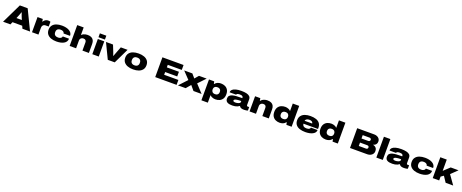

<svg xmlns="http://www.w3.org/2000/svg" viewBox="289 -3401 15084 6274"><g transform="rotate(20 7831.0 -264.0)"><path d="M8 0 341 -688H613L946 0H681L640 -91H303L263 0ZM378 -262H565L517 -378Q514 -386 509 -399.5Q504 -413 498 -430Q492 -447 486.5 -464Q481 -481 476 -495H469Q463 -478 455 -456Q447 -434 439.5 -413Q432 -392 426 -378Z M1014 0V-528H1196L1211 -442H1220Q1239 -477 1266 -499Q1293 -521 1324 -531Q1355 -541 1386 -541Q1408 -541 1426.5 -538Q1445 -535 1463 -528V-362H1360Q1329 -362 1306 -352.5Q1283 -343 1268 -326.5Q1253 -310 1245.5 -287.5Q1238 -265 1238 -238V0Z M1863 12Q1754 12 1671 -18.5Q1588 -49 1541 -110Q1494 -171 1494 -264Q1494 -357 1541 -418.5Q1588 -480 1671 -510Q1754 -540 1863 -540Q1937 -540 2002 -526Q2067 -512 2117 -483.5Q2167 -455 2195 -412.5Q2223 -370 2223 -314H1996Q1996 -338 1979 -357.5Q1962 -377 1932.5 -388Q1903 -399 1863 -399Q1814 -399 1783.5 -382Q1753 -365 1739 -336.5Q1725 -308 1725 -274V-254Q1725 -220 1739.5 -191.5Q1754 -163 1786.5 -146Q1819 -129 1872 -129Q1912 -129 1942 -141.5Q1972 -154 1988.5 -174Q2005 -194 2005 -215H2223Q2223 -157 2195 -114Q2167 -71 2117.5 -43Q2068 -15 2002.5 -1.5Q1937 12 1863 12Z M2323 0V-725H2547V-467H2555Q2582 -493 2614 -509Q2646 -525 2682 -532.5Q2718 -540 2755 -540Q2834 -540 2886.5 -514.5Q2939 -489 2965.5 -438Q2992 -387 2992 -312V0H2768V-285Q2768 -306 2762 -324.5Q2756 -343 2744 -356Q2732 -369 2713.5 -376.5Q2695 -384 2669 -384Q2633 -384 2605.5 -369.5Q2578 -355 2562.5 -329.5Q2547 -304 2547 -271V0Z M3111 -590V-725H3335V-590ZM3111 0V-528H3335V0Z M3649 0 3395 -528H3639L3728 -305Q3734 -290 3741.5 -268Q3749 -246 3757 -224Q3765 -202 3770 -185H3780Q3786 -203 3794 -225.5Q3802 -248 3810.5 -270Q3819 -292 3825 -307L3910 -528H4145L3891 0Z M4530 12Q4421 12 4338 -18.5Q4255 -49 4208 -110Q4161 -171 4161 -264Q4161 -357 4208 -418.5Q4255 -480 4338 -510Q4421 -540 4530 -540Q4639 -540 4722 -510Q4805 -480 4852 -418.5Q4899 -357 4899 -264Q4899 -171 4852 -110Q4805 -49 4722 -18.5Q4639 12 4530 12ZM4530 -129Q4579 -129 4609.5 -146Q4640 -163 4654 -191.5Q4668 -220 4668 -254V-274Q4668 -308 4654 -336.5Q4640 -365 4609.5 -382Q4579 -399 4530 -399Q4481 -399 4450.5 -382Q4420 -365 4406 -336.5Q4392 -308 4392 -274V-254Q4392 -220 4406 -191.5Q4420 -163 4450.5 -146Q4481 -129 4530 -129Z M5299 0V-688H6034V-517H5547V-428H5967V-266H5547V-171H6042V0Z M6089 0 6350 -280 6114 -528H6398L6511 -396H6516L6629 -528H6896L6656 -275L6911 0H6629L6496 -158H6491L6357 0Z M6976 197V-528H7158L7176 -446H7185Q7226 -499 7280 -519.5Q7334 -540 7392 -540Q7471 -540 7535 -510.5Q7599 -481 7637 -420Q7675 -359 7675 -264Q7675 -169 7637 -108Q7599 -47 7535 -17.5Q7471 12 7392 12Q7364 12 7330 5.5Q7296 -1 7264 -16.5Q7232 -32 7209 -58H7200V197ZM7323 -144Q7367 -144 7394.5 -159.5Q7422 -175 7435 -200.5Q7448 -226 7448 -255V-273Q7448 -303 7435 -328.5Q7422 -354 7394.5 -369Q7367 -384 7323 -384Q7279 -384 7251.5 -368Q7224 -352 7211.5 -325.5Q7199 -299 7199 -267V-261Q7199 -237 7206 -216Q7213 -195 7228 -179Q7243 -163 7266.5 -153.5Q7290 -144 7323 -144Z M7981 12Q7930 12 7886 5Q7842 -2 7809.5 -19.5Q7777 -37 7759 -67.5Q7741 -98 7741 -146Q7741 -209 7774.5 -245.5Q7808 -282 7870 -299.5Q7932 -317 8017.5 -322Q8103 -327 8208 -327V-338Q8208 -365 8194 -381.5Q8180 -398 8154.5 -405.5Q8129 -413 8094 -413Q8073 -413 8047 -409.5Q8021 -406 8002 -396.5Q7983 -387 7983 -368V-364H7755Q7754 -368 7754 -370.5Q7754 -373 7754 -377Q7754 -424 7793.5 -461Q7833 -498 7911 -519Q7989 -540 8103 -540Q8208 -540 8281.5 -522.5Q8355 -505 8393.5 -467Q8432 -429 8432 -365V-168Q8432 -152 8440 -140.5Q8448 -129 8464 -129H8519V-8Q8501 -1 8466.5 5.5Q8432 12 8394 12Q8340 12 8306 2.5Q8272 -7 8254 -23Q8236 -39 8228 -58H8220Q8191 -37 8155.5 -21Q8120 -5 8077 3.5Q8034 12 7981 12ZM8048 -114Q8063 -114 8089 -117.5Q8115 -121 8142.5 -130Q8170 -139 8189 -154Q8208 -169 8208 -193V-226Q8121 -226 8066.5 -217.5Q8012 -209 7987 -194Q7962 -179 7962 -158Q7962 -139 7974.5 -129.5Q7987 -120 8007 -117Q8027 -114 8048 -114Z M8579 0V-528H8761L8776 -442H8785Q8812 -477 8848.5 -498.5Q8885 -520 8926.5 -530Q8968 -540 9011 -540Q9090 -540 9142.5 -514.5Q9195 -489 9221.5 -438Q9248 -387 9248 -312V0H9024V-285Q9024 -306 9018 -324.5Q9012 -343 9000 -356Q8988 -369 8969.5 -376.5Q8951 -384 8925 -384Q8889 -384 8861.5 -369.5Q8834 -355 8818.5 -329.5Q8803 -304 8803 -271V0Z M9626 12Q9547 12 9483 -17.5Q9419 -47 9381 -108Q9343 -169 9343 -264Q9343 -359 9381 -420Q9419 -481 9483 -510.5Q9547 -540 9626 -540Q9655 -540 9689 -533.5Q9723 -527 9755 -511.5Q9787 -496 9809 -470H9818V-725H10042V0H9860L9843 -82H9834Q9793 -29 9738.5 -8.5Q9684 12 9626 12ZM9695 -144Q9739 -144 9766.5 -160Q9794 -176 9806.5 -203Q9819 -230 9819 -261V-267Q9819 -291 9812 -312Q9805 -333 9790 -349Q9775 -365 9751.5 -374.5Q9728 -384 9695 -384Q9651 -384 9623.5 -368.5Q9596 -353 9583 -328Q9570 -303 9570 -273V-255Q9570 -225 9583 -199.5Q9596 -174 9623.5 -159Q9651 -144 9695 -144Z M10517 12Q10404 12 10318.5 -17Q10233 -46 10185.5 -107.5Q10138 -169 10138 -264Q10138 -357 10185 -418.5Q10232 -480 10315 -510Q10398 -540 10507 -540Q10621 -540 10704 -511Q10787 -482 10832 -421Q10877 -360 10877 -264V-226H10372Q10374 -189 10391 -164Q10408 -139 10440.5 -127Q10473 -115 10519 -115Q10549 -115 10572.5 -121Q10596 -127 10612 -137.5Q10628 -148 10636 -161Q10644 -174 10644 -188H10876Q10876 -138 10847.5 -100.5Q10819 -63 10769.5 -38Q10720 -13 10655 -0.5Q10590 12 10517 12ZM10373 -328H10637Q10637 -345 10629 -360Q10621 -375 10605.5 -387Q10590 -399 10567.5 -406Q10545 -413 10517 -413Q10473 -413 10443 -401.5Q10413 -390 10395.5 -370.5Q10378 -351 10373 -328Z M11232 12Q11153 12 11089 -17.5Q11025 -47 10987 -108Q10949 -169 10949 -264Q10949 -359 10987 -420Q11025 -481 11089 -510.5Q11153 -540 11232 -540Q11261 -540 11295 -533.5Q11329 -527 11361 -511.5Q11393 -496 11415 -470H11424V-725H11648V0H11466L11449 -82H11440Q11399 -29 11344.5 -8.5Q11290 12 11232 12ZM11301 -144Q11345 -144 11372.5 -160Q11400 -176 11412.5 -203Q11425 -230 11425 -261V-267Q11425 -291 11418 -312Q11411 -333 11396 -349Q11381 -365 11357.5 -374.5Q11334 -384 11301 -384Q11257 -384 11229.5 -368.5Q11202 -353 11189 -328Q11176 -303 11176 -273V-255Q11176 -225 11189 -199.5Q11202 -174 11229.5 -159Q11257 -144 11301 -144Z M12072 0V-688H12666Q12723 -688 12769.5 -666.5Q12816 -645 12843.5 -607Q12871 -569 12871 -519Q12871 -469 12854 -437Q12837 -405 12808.5 -386.5Q12780 -368 12746 -359V-355Q12785 -347 12817 -327.5Q12849 -308 12868 -273Q12887 -238 12887 -183Q12887 -128 12858.5 -87Q12830 -46 12781 -23Q12732 0 12672 0ZM12319 -160H12573Q12600 -160 12617 -176Q12634 -192 12634 -224Q12634 -239 12626.5 -251.5Q12619 -264 12605 -271Q12591 -278 12573 -278H12319ZM12319 -420H12557Q12576 -420 12589.5 -427.5Q12603 -435 12610.5 -449Q12618 -463 12618 -484Q12618 -506 12600 -521.5Q12582 -537 12557 -537H12319Z M12988 0V-725H13212V0Z M13542 12Q13491 12 13447 5Q13403 -2 13370.5 -19.5Q13338 -37 13320 -67.5Q13302 -98 13302 -146Q13302 -209 13335.5 -245.5Q13369 -282 13431 -299.5Q13493 -317 13578.5 -322Q13664 -327 13769 -327V-338Q13769 -365 13755 -381.5Q13741 -398 13715.5 -405.5Q13690 -413 13655 -413Q13634 -413 13608 -409.5Q13582 -406 13563 -396.5Q13544 -387 13544 -368V-364H13316Q13315 -368 13315 -370.5Q13315 -373 13315 -377Q13315 -424 13354.5 -461Q13394 -498 13472 -519Q13550 -540 13664 -540Q13769 -540 13842.5 -522.5Q13916 -505 13954.5 -467Q13993 -429 13993 -365V-168Q13993 -152 14001 -140.5Q14009 -129 14025 -129H14080V-8Q14062 -1 14027.5 5.5Q13993 12 13955 12Q13901 12 13867 2.5Q13833 -7 13815 -23Q13797 -39 13789 -58H13781Q13752 -37 13716.5 -21Q13681 -5 13638 3.5Q13595 12 13542 12ZM13609 -114Q13624 -114 13650 -117.5Q13676 -121 13703.5 -130Q13731 -139 13750 -154Q13769 -169 13769 -193V-226Q13682 -226 13627.5 -217.5Q13573 -209 13548 -194Q13523 -179 13523 -158Q13523 -139 13535.5 -129.5Q13548 -120 13568 -117Q13588 -114 13609 -114Z M14489 12Q14380 12 14297 -18.5Q14214 -49 14167 -110Q14120 -171 14120 -264Q14120 -357 14167 -418.5Q14214 -480 14297 -510Q14380 -540 14489 -540Q14563 -540 14628 -526Q14693 -512 14743 -483.5Q14793 -455 14821 -412.5Q14849 -370 14849 -314H14622Q14622 -338 14605 -357.5Q14588 -377 14558.5 -388Q14529 -399 14489 -399Q14440 -399 14409.5 -382Q14379 -365 14365 -336.5Q14351 -308 14351 -274V-254Q14351 -220 14365.5 -191.5Q14380 -163 14412.5 -146Q14445 -129 14498 -129Q14538 -129 14568 -141.5Q14598 -154 14614.5 -174Q14631 -194 14631 -215H14849Q14849 -157 14821 -114Q14793 -71 14743.5 -43Q14694 -15 14628.5 -1.5Q14563 12 14489 12Z M14949 0V-725H15173V-333L15382 -528H15655L15436 -316L15660 0H15398L15266 -198L15173 -134V0Z"/></g></svg>

Font: Archivo Expanded Black
Style: Regular
Weight: 900
Width: 7
Designer: Hector Gatti
Foundry: Omnibus-Type
Version: Version 2.001